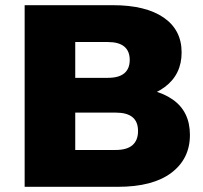

<svg xmlns="http://www.w3.org/2000/svg" viewBox="-20 -720 784 740"><path d="M75 0V-700H415Q541 -700 610.5 -652.5Q680 -605 680 -518Q680 -433 615 -384.5Q550 -336 441 -336L461 -383Q579 -383 645.5 -336.5Q712 -290 712 -200Q712 -108 640.5 -54Q569 0 434 0ZM270 -142H426Q469 -142 490.5 -160.5Q512 -179 512 -215Q512 -251 490.5 -268.5Q469 -286 426 -286H270ZM270 -420H396Q438 -420 459 -437.5Q480 -455 480 -489Q480 -523 459 -540.5Q438 -558 396 -558H270Z"/></svg>

Font: MOST Montserrat ExtraBold
Style: Regular
Weight: 800
Designer: Julieta Ulanovsky
Foundry: Julieta Ulanovsky
Version: Version 8.000;March 11, 2024;FontCreator 15.0.0.2926 64-bit